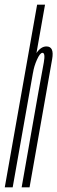

<svg xmlns="http://www.w3.org/2000/svg" viewBox="-58 -805 246 825"><path d="M-37.5 0H-3.5L135.5 -785H101.5ZM35 0H69L140 -402.5Q156 -495.5 166 -550.5Q176 -605.5 141.5 -605.5Q117 -605.5 97.2 -574.8Q77.5 -544 71 -507L84 -493Q88 -520 101 -549Q114 -578 124.5 -578Q137.5 -578 130.2 -536.5Q123 -495 106.5 -406.5Z"/></svg>

Font: Anybody UltraCondensed ExtraLight
Style: Italic
Weight: 250
Width: 1
Italic angle: -10°
Version: Version 1.113;gftools[0.9.25]